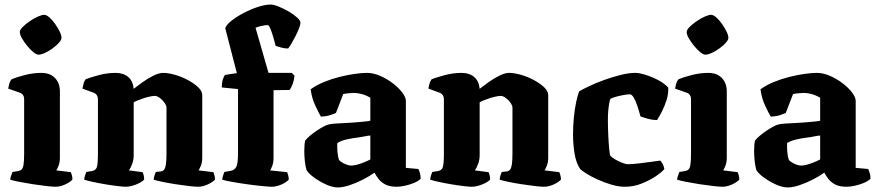

<svg xmlns="http://www.w3.org/2000/svg" viewBox="-20 -820 3858 843"><path d="M224 0Q213 0 185.5 -3Q158 -6 125.5 -11Q93 -16 65 -21.5Q37 -27 25 -31Q25 -38 28.5 -48Q32 -58 35 -65L60 -69Q70 -71 75.5 -76.5Q81 -82 83.5 -98Q86 -114 86 -147V-385Q86 -395 81 -402.5Q76 -410 67 -413L16 -431Q18 -443 21 -453.5Q24 -464 31 -472Q49 -480 87 -490Q125 -500 161 -500Q200 -500 221.5 -477.5Q243 -455 243 -419V-128Q243 -107 237 -92Q231 -77 227 -72L291 -64Q293 -59 295.5 -50.5Q298 -42 298 -32Q293 -25 279.5 -17Q266 -9 251.5 -4.5Q237 0 224 0ZM149 -580Q140 -580 126.5 -591Q113 -602 99.5 -618.5Q86 -635 76.5 -651.5Q67 -668 67 -679Q67 -689 79.5 -701.5Q92 -714 110 -726.5Q128 -739 146 -747Q164 -755 174 -755Q184 -755 197 -743.5Q210 -732 222 -715Q234 -698 242 -681.5Q250 -665 250 -654Q250 -645 239 -632.5Q228 -620 211.5 -608Q195 -596 178 -588Q161 -580 149 -580Z M533 0Q522 0 496.5 -3Q471 -6 441.5 -11Q412 -16 387 -21.5Q362 -27 350 -31Q350 -39 353 -48.5Q356 -58 359 -65L384 -69Q401 -72 405.5 -87Q410 -102 410 -147V-385Q410 -394 405.5 -401.5Q401 -409 391 -413L342 -431Q344 -443 347 -453.5Q350 -464 356 -472Q373 -479 411.5 -489.5Q450 -500 487 -500Q522 -500 543 -482Q564 -464 567 -430Q582 -442 605 -458.5Q628 -475 653 -487.5Q678 -500 696 -500Q719 -500 748.5 -491.5Q778 -483 805 -468.5Q832 -454 850 -437Q868 -420 868 -402V-128Q868 -107 862 -92.5Q856 -78 852 -72L917 -64Q919 -59 921.5 -50Q924 -41 924 -32Q919 -25 905.5 -17Q892 -9 877.5 -4.5Q863 0 850 0Q838 0 811 -3Q784 -6 752 -11Q720 -16 693.5 -21.5Q667 -27 655 -31Q655 -39 658 -48.5Q661 -58 664 -65L684 -67Q695 -68 700.5 -75Q706 -82 708.5 -98.5Q711 -115 711 -147V-348Q711 -355 705.5 -364Q700 -373 692 -381Q684 -389 675.5 -394Q667 -399 661 -399Q653 -399 640 -396.5Q627 -394 613 -389.5Q599 -385 586.5 -380Q574 -375 567 -371V-139Q567 -118 560 -99.5Q553 -81 546 -72L606 -64Q608 -61 610.5 -51.5Q613 -42 613 -32Q608 -25 593 -17Q578 -9 561.5 -4.5Q545 0 533 0Z M1175 0Q1163 0 1132 -3Q1101 -6 1065 -11Q1029 -16 998.5 -21.5Q968 -27 956 -31Q956 -39 959.5 -49Q963 -59 965 -65L993 -70Q1010 -73 1017.5 -87.5Q1025 -102 1025 -147V-429L954 -436Q954 -459 959 -473Q964 -487 968 -491L1020 -499L969 -696Q973 -710 994.5 -727.5Q1016 -745 1047 -761.5Q1078 -778 1110.5 -789Q1143 -800 1169 -800Q1182 -800 1204 -791Q1226 -782 1247.5 -769.5Q1269 -757 1284 -743.5Q1299 -730 1299 -721Q1299 -711 1292.5 -694.5Q1286 -678 1277 -660.5Q1268 -643 1259.5 -628.5Q1251 -614 1245 -607Q1231 -607 1215.5 -611Q1200 -615 1190 -619Q1185 -640 1178.5 -661.5Q1172 -683 1166 -696.5Q1160 -710 1155 -710Q1150 -710 1140.5 -708.5Q1131 -707 1121 -704.5Q1111 -702 1102 -698L1159 -500H1261L1273 -488Q1271 -467 1264.5 -450Q1258 -433 1251 -425L1181 -424V-128Q1181 -107 1175.5 -92Q1170 -77 1166 -72L1241 -64Q1243 -59 1245.5 -49.5Q1248 -40 1248 -32Q1242 -24 1229 -16.5Q1216 -9 1201 -4.5Q1186 0 1175 0Z M1464 3Q1440 3 1411.5 -10Q1383 -23 1359 -40.5Q1335 -58 1326 -73Q1321 -89 1318.5 -112Q1316 -135 1316 -156Q1316 -171 1317 -183Q1318 -195 1320 -203Q1328 -213 1341 -224Q1354 -235 1369.5 -245.5Q1385 -256 1399 -263.5Q1413 -271 1421 -273Q1430 -276 1453 -277.5Q1476 -279 1499 -280Q1516 -281 1531.5 -282Q1547 -283 1561.5 -284.5Q1576 -286 1587 -287Q1598 -288 1606 -290V-391Q1585 -403 1566.5 -407.5Q1548 -412 1534 -412Q1525 -412 1510 -410.5Q1495 -409 1487 -407L1455 -324Q1448 -321 1431 -315Q1414 -309 1389 -308Q1380 -323 1364.5 -356Q1349 -389 1344 -428Q1369 -446 1401.5 -459.5Q1434 -473 1469.5 -482Q1505 -491 1537 -495.5Q1569 -500 1591 -500Q1619 -500 1649 -487Q1679 -474 1704.5 -454.5Q1730 -435 1746 -414Q1762 -393 1762 -377V-83L1817 -78Q1820 -72 1823.5 -61Q1827 -50 1827 -35Q1817 -25 1798 -17Q1779 -9 1758 -4.5Q1737 0 1722 0Q1691 0 1672 -10Q1653 -20 1642 -34.5Q1631 -49 1624 -62Q1602 -46 1572.5 -31Q1543 -16 1514 -6.5Q1485 3 1464 3ZM1523 -93Q1533 -93 1548 -97Q1563 -101 1579 -107.5Q1595 -114 1606 -120V-225Q1593 -224 1579.5 -221Q1566 -218 1549 -216Q1524 -213 1500.5 -207.5Q1477 -202 1461 -192Q1460 -176 1461.5 -154.5Q1463 -133 1469 -117Q1479 -107 1495 -100Q1511 -93 1523 -93Z M2052 0Q2041 0 2015.5 -3Q1990 -6 1960.5 -11Q1931 -16 1906 -21.5Q1881 -27 1869 -31Q1869 -39 1872 -48.5Q1875 -58 1878 -65L1903 -69Q1920 -72 1924.5 -87Q1929 -102 1929 -147V-385Q1929 -394 1924.5 -401.5Q1920 -409 1910 -413L1861 -431Q1863 -443 1866 -453.5Q1869 -464 1875 -472Q1892 -479 1930.5 -489.5Q1969 -500 2006 -500Q2041 -500 2062 -482Q2083 -464 2086 -430Q2101 -442 2124 -458.5Q2147 -475 2172 -487.5Q2197 -500 2215 -500Q2238 -500 2267.5 -491.5Q2297 -483 2324 -468.5Q2351 -454 2369 -437Q2387 -420 2387 -402V-128Q2387 -107 2381 -92.5Q2375 -78 2371 -72L2436 -64Q2438 -59 2440.5 -50Q2443 -41 2443 -32Q2438 -25 2424.5 -17Q2411 -9 2396.5 -4.5Q2382 0 2369 0Q2357 0 2330 -3Q2303 -6 2271 -11Q2239 -16 2212.5 -21.5Q2186 -27 2174 -31Q2174 -39 2177 -48.5Q2180 -58 2183 -65L2203 -67Q2214 -68 2219.5 -75Q2225 -82 2227.5 -98.5Q2230 -115 2230 -147V-348Q2230 -355 2224.5 -364Q2219 -373 2211 -381Q2203 -389 2194.5 -394Q2186 -399 2180 -399Q2172 -399 2159 -396.5Q2146 -394 2132 -389.5Q2118 -385 2105.5 -380Q2093 -375 2086 -371V-139Q2086 -118 2079 -99.5Q2072 -81 2065 -72L2125 -64Q2127 -61 2129.5 -51.5Q2132 -42 2132 -32Q2127 -25 2112 -17Q2097 -9 2080.5 -4.5Q2064 0 2052 0Z M2723 0Q2696 0 2664 -9.5Q2632 -19 2602.5 -32.5Q2573 -46 2552 -59.5Q2531 -73 2526 -80Q2509 -106 2502.5 -146.5Q2496 -187 2496 -230Q2496 -267 2499.5 -303.5Q2503 -340 2509.5 -371Q2516 -402 2523 -419Q2538 -428 2567.5 -442Q2597 -456 2633 -469Q2669 -482 2705 -491Q2741 -500 2769 -500Q2785 -500 2806 -494Q2827 -488 2849 -478.5Q2871 -469 2888 -457.5Q2905 -446 2914 -435Q2915 -406 2906.5 -380Q2898 -354 2887 -332Q2876 -310 2865 -293Q2845 -293 2825 -298.5Q2805 -304 2792 -309Q2786 -332 2778.5 -354.5Q2771 -377 2762.5 -391.5Q2754 -406 2745 -406Q2736 -406 2719 -403Q2702 -400 2685.5 -395.5Q2669 -391 2660 -386Q2657 -379 2654.5 -364.5Q2652 -350 2650.5 -332Q2649 -314 2649 -295Q2649 -266 2650.5 -230.5Q2652 -195 2654.5 -168Q2657 -141 2660 -136Q2663 -132 2672.5 -125.5Q2682 -119 2694.5 -113Q2707 -107 2718.5 -103Q2730 -99 2735 -99Q2754 -99 2785 -102.5Q2816 -106 2843 -110Q2870 -114 2879 -115Q2883 -111 2888.5 -102Q2894 -93 2897 -78Q2886 -64 2859 -46Q2832 -28 2797 -14Q2762 0 2723 0Z M3152 0Q3141 0 3113.5 -3Q3086 -6 3053.5 -11Q3021 -16 2993 -21.5Q2965 -27 2953 -31Q2953 -38 2956.5 -48Q2960 -58 2963 -65L2988 -69Q2998 -71 3003.5 -76.5Q3009 -82 3011.5 -98Q3014 -114 3014 -147V-385Q3014 -395 3009 -402.5Q3004 -410 2995 -413L2944 -431Q2946 -443 2949 -453.5Q2952 -464 2959 -472Q2977 -480 3015 -490Q3053 -500 3089 -500Q3128 -500 3149.5 -477.5Q3171 -455 3171 -419V-128Q3171 -107 3165 -92Q3159 -77 3155 -72L3219 -64Q3221 -59 3223.5 -50.5Q3226 -42 3226 -32Q3221 -25 3207.5 -17Q3194 -9 3179.5 -4.5Q3165 0 3152 0ZM3077 -580Q3068 -580 3054.5 -591Q3041 -602 3027.5 -618.5Q3014 -635 3004.5 -651.5Q2995 -668 2995 -679Q2995 -689 3007.5 -701.5Q3020 -714 3038 -726.5Q3056 -739 3074 -747Q3092 -755 3102 -755Q3112 -755 3125 -743.5Q3138 -732 3150 -715Q3162 -698 3170 -681.5Q3178 -665 3178 -654Q3178 -645 3167 -632.5Q3156 -620 3139.5 -608Q3123 -596 3106 -588Q3089 -580 3077 -580Z M3439 3Q3415 3 3386.5 -10Q3358 -23 3334 -40.5Q3310 -58 3301 -73Q3296 -89 3293.5 -112Q3291 -135 3291 -156Q3291 -171 3292 -183Q3293 -195 3295 -203Q3303 -213 3316 -224Q3329 -235 3344.5 -245.5Q3360 -256 3374 -263.5Q3388 -271 3396 -273Q3405 -276 3428 -277.5Q3451 -279 3474 -280Q3491 -281 3506.5 -282Q3522 -283 3536.5 -284.5Q3551 -286 3562 -287Q3573 -288 3581 -290V-391Q3560 -403 3541.5 -407.5Q3523 -412 3509 -412Q3500 -412 3485 -410.5Q3470 -409 3462 -407L3430 -324Q3423 -321 3406 -315Q3389 -309 3364 -308Q3355 -323 3339.5 -356Q3324 -389 3319 -428Q3344 -446 3376.5 -459.5Q3409 -473 3444.5 -482Q3480 -491 3512 -495.5Q3544 -500 3566 -500Q3594 -500 3624 -487Q3654 -474 3679.5 -454.5Q3705 -435 3721 -414Q3737 -393 3737 -377V-83L3792 -78Q3795 -72 3798.5 -61Q3802 -50 3802 -35Q3792 -25 3773 -17Q3754 -9 3733 -4.5Q3712 0 3697 0Q3666 0 3647 -10Q3628 -20 3617 -34.5Q3606 -49 3599 -62Q3577 -46 3547.5 -31Q3518 -16 3489 -6.5Q3460 3 3439 3ZM3498 -93Q3508 -93 3523 -97Q3538 -101 3554 -107.5Q3570 -114 3581 -120V-225Q3568 -224 3554.5 -221Q3541 -218 3524 -216Q3499 -213 3475.5 -207.5Q3452 -202 3436 -192Q3435 -176 3436.5 -154.5Q3438 -133 3444 -117Q3454 -107 3470 -100Q3486 -93 3498 -93Z"/></svg>

Font: Texturina 12pt ExtraBold
Style: Regular
Weight: 800
Designer: Guillermo Torres Carreño
Foundry: Omnibus-Type
Version: Version 1.002